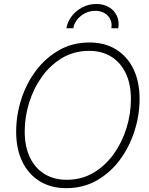

<svg xmlns="http://www.w3.org/2000/svg" viewBox="-20 -956 767 986"><path d="M320.8 10.3Q241.2 10.3 183.3 -25.6Q125.5 -61.5 94.2 -126.7Q63 -191.9 63 -278.8Q63 -364.3 89.1 -445.8Q115.2 -527.3 164.8 -593.3Q214.4 -659.2 283.7 -698.5Q353 -737.8 439.5 -737.8Q518.6 -737.8 576.4 -701.9Q634.3 -666 665.5 -601.1Q696.8 -536.1 696.8 -448.2Q696.8 -363.8 670.4 -282Q644 -200.2 595 -134.3Q545.9 -68.4 476.6 -29.1Q407.2 10.3 320.8 10.3ZM322.8 -32.7Q398.9 -32.7 459.7 -68.6Q520.5 -104.5 563.5 -164.3Q606.4 -224.1 629.4 -297.6Q652.3 -371.1 652.3 -446.8Q652.3 -523.9 626 -579.3Q599.6 -634.8 551.5 -664.8Q503.4 -694.8 438 -694.8Q361.3 -694.8 300.3 -658.9Q239.3 -623 196 -563Q152.8 -502.9 129.9 -429.4Q106.9 -356 106.9 -280.3Q106.9 -204.1 133.3 -148.4Q159.7 -92.8 208.3 -62.7Q256.8 -32.7 322.8 -32.7ZM474.6 -935.5Q512.7 -935.5 540 -918.9Q567.4 -902.3 580.3 -874.3Q593.3 -846.2 587.4 -811H551.8Q558.1 -849.1 533.9 -874.8Q509.8 -900.4 469.2 -900.4Q428.7 -900.4 396 -874.8Q363.3 -849.1 356.4 -811H320.8Q327.1 -846.2 349.4 -874.3Q371.6 -902.3 404.3 -918.9Q437 -935.5 474.6 -935.5Z"/></svg>

Font: Inter 24pt ExtraLight
Style: Italic
Weight: 250
Italic angle: -9.3988°
Version: Version 4.001;git-66647c0bb